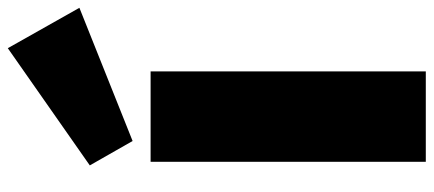

<svg xmlns="http://www.w3.org/2000/svg" viewBox="-322 -762 1085 480"><g transform="rotate(-90 220.0 -522.5)"><path d="M55 0V-688H281V0ZM107 -733 46 -840 339 -1045 440 -866Z"/></g></svg>

Font: Paytone One
Style: Regular
Weight: 400
Designer: Vernon Adams
Foundry: Vernon Adams
Version: Version 1.002; ttfautohint (v1.8.4.7-5d5b);gftools[0.9.23]